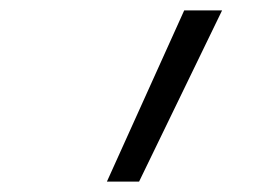

<svg xmlns="http://www.w3.org/2000/svg" viewBox="-20 -792 540 370"><path d="M186 -442 335 -772H408L248 -442Z"/></svg>

Font: Iosevka SS04 Light
Style: Italic
Weight: 300
Italic angle: -9°
Monospace: yes
Designer: Belleve Invis
Foundry: Belleve Invis
Version: Version 19.0.0; ttfautohint (v1.8.4)